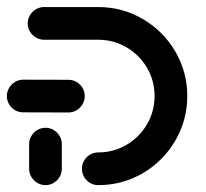

<svg xmlns="http://www.w3.org/2000/svg" viewBox="-20 -539 600 559"><path d="M112.6 -167Q125.2 -167 136.1 -160.6Q147 -154.1 153.5 -143.1Q160 -132.2 160 -119.3V-47.8Q160 -34.8 153.5 -23.9Q147 -13 136.1 -6.5Q125.2 0 112.6 0Q99.6 0 88.7 -6.5Q77.8 -13 71.3 -23.9Q64.8 -34.8 64.8 -47.8V-119.3Q64.8 -132.2 71.3 -143.1Q77.8 -154.1 88.7 -160.6Q99.6 -167 112.6 -167ZM226.7 -259.3Q226.7 -246.3 220.2 -235.4Q213.7 -224.4 202.8 -218Q191.9 -211.5 178.9 -211.5L47.8 -211.9Q34.8 -211.9 23.9 -218.1Q13 -224.4 6.5 -235.4Q0 -246.3 0 -259.3Q0 -272.2 6.5 -283.1Q13 -294.1 23.9 -300.6Q34.8 -307 47.8 -307L178.9 -306.7Q191.9 -306.7 202.8 -300.4Q213.7 -294.1 220.2 -283.1Q226.7 -272.2 226.7 -259.3ZM218.5 -47.8Q218.5 -60.4 224.8 -71.3Q231.1 -82.2 242 -88.7Q253 -95.2 265.9 -95.2Q310.4 -95.2 348.1 -117.2Q385.9 -139.3 408 -177Q430 -214.8 430 -259.6Q430 -304.1 408 -341.7Q385.9 -379.3 348.1 -401.3Q310.4 -423.3 265.9 -423.3H108.5Q95.6 -423.3 84.6 -429.8Q73.7 -436.3 67.2 -447.2Q60.7 -458.1 60.7 -471.1Q60.7 -483.7 67.2 -494.6Q73.7 -505.6 84.6 -512Q95.6 -518.5 108.5 -518.5H265.9Q336.3 -518.5 395.7 -483.7Q455.2 -448.9 490.2 -389.4Q525.2 -330 525.2 -259.6Q525.2 -188.9 490.2 -129.3Q455.2 -69.6 395.7 -34.8Q336.3 0 265.9 0Q253 0 242 -6.5Q231.1 -13 224.8 -23.9Q218.5 -34.8 218.5 -47.8Z"/></svg>

Font: 26F Galaxy Sans Extra Bold
Style: Regular
Weight: 800
Designer: C₂₉H₂₅N₃O₅
Version: Version 1.100